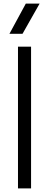

<svg xmlns="http://www.w3.org/2000/svg" viewBox="-20 -1037 270 1057"><path d="M198 -851ZM104 -851H32L122 -1017H198ZM151 0H79V-780H151Z"/></svg>

Font: Tanohe Sans
Style: Regular
Weight: 400
Designer: Village Type and Design LLC & Cristiano Sobral
Foundry: Cooper Hewitt Smithsonian Design Museum
Version: Version 1.00;September 29, 2021;FontCreator 13.0.0.2655 64-b